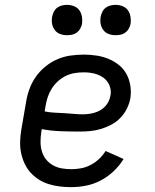

<svg xmlns="http://www.w3.org/2000/svg" viewBox="-20 -763 640 791"><path d="M273 8Q249 8 225 5Q201 2 179 -5Q157 -12 138 -24.5Q119 -37 104.5 -53.5Q90 -70 80.5 -91Q71 -112 66.5 -135Q62 -158 63 -182Q64 -206 68 -230L87 -340Q91 -367 100.5 -394Q110 -421 126.5 -445Q143 -469 166 -488Q189 -507 215.5 -518.5Q242 -530 270 -534Q298 -538 325 -538Q352 -538 378 -534Q404 -530 427 -520.5Q450 -511 469.5 -495.5Q489 -480 501 -458Q513 -436 517 -410Q521 -384 517 -358Q513 -336 502.5 -315Q492 -294 475.5 -277Q459 -260 438 -249Q417 -238 395 -231.5Q373 -225 351 -223Q329 -221 307 -221Q268 -221 229 -222.5Q190 -224 152 -231L150 -218Q147 -198 147 -178Q147 -158 152.5 -139.5Q158 -121 169.5 -106.5Q181 -92 197.5 -82.5Q214 -73 233.5 -69.5Q253 -66 273 -66Q293 -66 313 -69.5Q333 -73 352.5 -83Q372 -93 388 -108Q404 -123 415 -141L489 -108Q472 -80 447.5 -57Q423 -34 394 -19Q365 -4 334 2Q303 8 273 8ZM320 -292Q332 -292 344.5 -293.5Q357 -295 369 -298.5Q381 -302 392.5 -308.5Q404 -315 413 -324.5Q422 -334 427.5 -345.5Q433 -357 435 -369Q438 -383 435 -397.5Q432 -412 424.5 -423.5Q417 -435 406 -443Q395 -451 381.5 -456Q368 -461 353.5 -463Q339 -465 325 -465Q307 -465 288 -462Q269 -459 251.5 -450.5Q234 -442 219 -428.5Q204 -415 193.5 -398.5Q183 -382 177 -364Q171 -346 168 -328L164 -304Q183 -300 202.5 -299Q222 -298 242 -297Q262 -296 281.5 -294Q301 -292 320 -292ZM456 -618Q441 -618 427.5 -623Q414 -628 405.5 -639.5Q397 -651 394.5 -665.5Q392 -680 395 -695Q397 -705 402 -715Q407 -725 416 -731.5Q425 -738 435.5 -740.5Q446 -743 456 -743Q471 -743 485 -737.5Q499 -732 507 -720.5Q515 -709 517.5 -694.5Q520 -680 518 -665Q516 -655 510.5 -645Q505 -635 496 -628.5Q487 -622 476.5 -620Q466 -618 456 -618ZM256 -618Q241 -618 227.5 -623Q214 -628 205.5 -639.5Q197 -651 194.5 -665.5Q192 -680 195 -695Q197 -705 202 -715Q207 -725 216 -731.5Q225 -738 235.5 -740.5Q246 -743 256 -743Q271 -743 285 -737.5Q299 -732 307 -720.5Q315 -709 317.5 -694.5Q320 -680 318 -665Q316 -655 310.5 -645Q305 -635 296 -628.5Q287 -622 276.5 -620Q266 -618 256 -618Z"/></svg>

Font: Iosevka Slab Extended
Style: Italic
Weight: 400
Width: 7
Italic angle: -9°
Monospace: yes
Designer: Belleve Invis
Foundry: Belleve Invis
Version: Version 11.1.0; ttfautohint (v1.8.3)